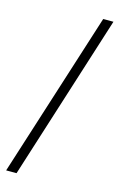

<svg xmlns="http://www.w3.org/2000/svg" viewBox="-143 -851 679 1087"><g transform="rotate(15 196.0 -307.0)"><path d="M11 178 320 -792H380L72 178Z"/></g></svg>

Font: Source Han Sans SC Normal
Style: Regular
Weight: 350
Designer: Ryoko NISHIZUKA 西塚涼子 (kana, bopomofo & ideographs); Paul D. Hunt (Latin, Greek & Cyrillic); Sandoll Communications 산돌커뮤니
Foundry: Adobe
Version: Version 2.004;hotconv 1.0.118;makeotfexe 2.5.65603